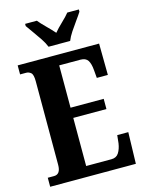

<svg xmlns="http://www.w3.org/2000/svg" viewBox="-136 -1011 822 1091"><g transform="rotate(-15 275.5 -465.5)"><path d="M20 0V-53H57Q96 -53 96 -109V-600Q96 -640 83.5 -650.5Q71 -661 56 -661H20V-714H499L501 -529H436L432 -576Q429 -614 416.5 -633.5Q404 -653 373 -653H248V-404H443V-344H248V-61H397Q426 -61 440 -83Q454 -105 459 -138L464 -185H529L524 0ZM217 -771Q208 -794 190.5 -820.5Q173 -847 154 -873Q135 -899 122 -918V-931H191Q206 -912 233.5 -885Q261 -858 280 -836Q298 -858 326.5 -885Q355 -912 370 -931H438V-918Q426 -899 407 -873Q388 -847 370.5 -820.5Q353 -794 344 -771Z"/></g></svg>

Font: Noto Serif Ethiopic ExtraCondensed ExtraBold
Style: Regular
Weight: 800
Width: 2
Designer: Monotype Design Team
Foundry: Monotype Imaging Inc.
Version: Version 2.102; ttfautohint (v1.8.4.7-5d5b)